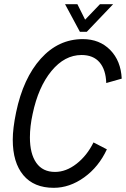

<svg xmlns="http://www.w3.org/2000/svg" viewBox="-20 -888 602 918"><path d="M41 -220Q41 -274 57 -351Q91 -514 175 -607.5Q259 -701 376 -701Q456 -701 507 -649Q558 -597 562 -512L488 -491Q486 -555 456 -590Q426 -625 370 -625Q289 -625 226 -548.5Q163 -472 136 -343Q123 -284 123 -231Q123 -153 153.5 -109.5Q184 -66 243 -66Q296 -66 346 -105Q396 -144 427 -207L491 -174Q452 -90 382.5 -40Q313 10 237 10Q142 10 91.5 -50.5Q41 -111 41 -220ZM291 -868H350L387 -794L458 -868H521L395 -736H362Z"/></svg>

Font: Decalotype
Style: Italic
Weight: 400
Italic angle: -12°
Designer: Alfredo Marco Pradil
Foundry: Alfredo Marco Pradil
Version: Version 1.0